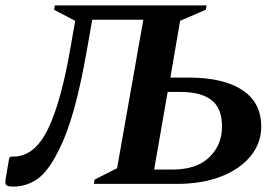

<svg xmlns="http://www.w3.org/2000/svg" viewBox="-42 -680 1024 710"><path d="M282 -510Q258 -370 231.5 -275.5Q205 -181 172 -118Q134 -43 94 -16.5Q54 10 8 10Q-14 10 -19 4Q-24 -2 -21 -19L-8 -96L-2 -101H8Q86 -101 135.5 -203Q185 -305 220 -511L236 -603L158 -644L161 -660H722L719 -644L624 -603L588 -393H657Q784 -393 854 -347Q924 -301 924 -212Q924 -151 885 -103Q846 -55 776 -27.5Q706 0 611 0H305L308 -16L391 -58L488 -607H299ZM528 -53H596Q685 -53 732 -98.5Q779 -144 779 -212Q779 -280 740 -310Q701 -340 626 -340H578Z"/></svg>

Font: Spectral SC
Style: Bold Italic
Weight: 700
Italic angle: -10°
Designer: Jean-Baptiste Levee
Foundry: Production Type
Version: Version 2.001